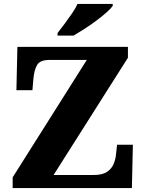

<svg xmlns="http://www.w3.org/2000/svg" viewBox="-20 -951 737 971"><path d="M44 0V-54L419 -648H231Q183 -648 168 -623Q153 -598 149 -553L144 -495H63L68 -714H627V-659L251 -66H453Q498 -66 521.5 -82Q545 -98 555 -122.5Q565 -147 567 -173L572 -219H652L647 0ZM271 -784Q286 -803 305.5 -829Q325 -855 343.5 -882Q362 -909 372 -931H550V-921Q541 -908 518.5 -888Q496 -868 466.5 -846Q437 -824 406.5 -804.5Q376 -785 352 -771H271Z"/></svg>

Font: Noto Rashi Hebrew ExtraBold
Style: Regular
Weight: 800
Version: Version 1.006